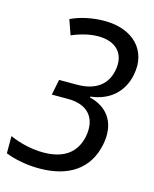

<svg xmlns="http://www.w3.org/2000/svg" viewBox="-119 -800 709 885"><g transform="rotate(15 235.0 -357.5)"><path d="M153 10C293 10 385 -51 410 -171C431 -270 390 -344 295 -367L296 -371C385 -381 447 -434 464 -521C488 -640 407 -725 270 -725C214 -725 155 -713 110 -691L135 -620C176 -638 221 -649 260 -649C347 -649 392 -598 377 -519C363 -445 308 -408 222 -408H137L122 -334H200C297 -334 341 -276 324 -188C307 -107 249 -66 152 -66C97 -66 39 -80 -8 -101V-19C37 -1 95 10 153 10Z"/></g></svg>

Font: Noto Sans SemiCondensed
Style: Italic
Weight: 400
Width: 4
Italic angle: -12°
Designer: Monotype Design Team
Foundry: Monotype Imaging Inc.
Version: Version 2.013